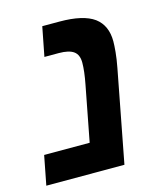

<svg xmlns="http://www.w3.org/2000/svg" viewBox="-110 -678 637 750"><g transform="rotate(-15 208.0 -303.0)"><path d="M372.1 -372.1 300.8 0H-15.1L7.8 -118.2H191.9L234.9 -341.8Q245.1 -394 245.1 -428.2Q245.1 -460 226.1 -473.9Q207 -487.8 166 -487.8H107.9L130.9 -606H200.2Q296.4 -606 340.8 -573.7Q383.8 -541.5 383.8 -477.1Q383.8 -460.9 381.3 -434.3Q378.9 -407.7 372.1 -372.1Z"/></g></svg>

Font: Arimo
Style: Bold Italic
Weight: 700
Italic angle: -12°
Designer: Steve Matteson
Foundry: Monotype Imaging Inc.
Version: Version 1.33